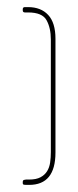

<svg xmlns="http://www.w3.org/2000/svg" viewBox="-20 -451 219 540"><path d="M136 -22Q136 69 62 69H53Q51 69 47.5 68.5Q44 68 44 64V61Q44 56 47.5 55Q51 54 53 54H62Q82 54 94 47.5Q106 41 112.5 30.5Q119 20 121 6Q123 -8 123 -23V-340Q123 -372 111 -394Q99 -416 59 -416H50Q44 -416 44 -422V-425Q44 -431 50 -431H59Q95 -431 115.5 -409Q136 -387 136 -342Z"/></svg>

Font: Chathura Thin
Style: Regular
Weight: 250
Designer: Appaji Ambarisha Darbha
Foundry: Aditya Fonts
Version: Version 1.001 2016